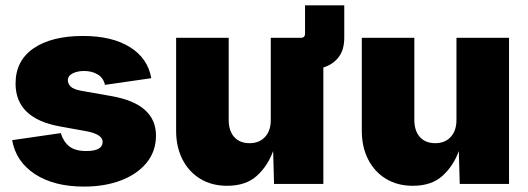

<svg xmlns="http://www.w3.org/2000/svg" viewBox="-20 -687 1971 717"><path d="M293.5 9.8Q182.1 9.8 110.8 -36.6Q39.6 -83 25.4 -163.6L207 -189.9Q216.8 -157.7 238.8 -140.4Q260.7 -123 302.2 -123Q363.3 -123 363.3 -157.2Q363.3 -186 300.8 -197.3L204.1 -214.8Q38.1 -244.6 38.1 -375Q38.1 -460.4 105.5 -506.6Q172.9 -552.7 290 -552.7Q398.4 -552.7 465.3 -511Q532.2 -469.2 544.9 -395L372.1 -370.1Q365.7 -397 344.2 -409.4Q322.8 -421.9 293.9 -421.9Q268.6 -421.9 251 -412.8Q233.4 -403.8 233.4 -386.7Q233.4 -374.5 243.9 -363.8Q254.4 -353 285.2 -347.7L396.5 -328.1Q562.5 -298.8 562.5 -180.7Q562.5 -122.1 527.6 -79.3Q492.7 -36.6 432.1 -13.4Q371.6 9.8 293.5 9.8Z M828.1 6.8Q770.5 6.8 727.5 -19.5Q684.6 -45.9 661.1 -92.3Q637.7 -138.7 637.7 -198.2V-545.9H834V-239.3Q834 -198.7 854.5 -175.5Q875 -152.3 912.1 -152.3Q948.2 -152.3 969.7 -175.5Q991.2 -198.7 991.2 -239.3V-545.9H1103.5Q1119.1 -545.9 1119.1 -561.5V-667H1265.6V-545.9Q1265.6 -500 1243.9 -472.7Q1222.2 -445.3 1187.5 -435.1V0H1003.4L1000 -123Q980 -67.4 939 -30.3Q897.9 6.8 828.1 6.8Z M1521.5 6.8Q1463.9 6.8 1420.9 -19.5Q1377.9 -45.9 1354.5 -92.3Q1331.1 -138.7 1331.1 -198.2V-545.9H1527.3V-239.3Q1527.3 -198.7 1547.9 -175.5Q1568.4 -152.3 1605.5 -152.3Q1641.6 -152.3 1663.1 -175.5Q1684.6 -198.7 1684.6 -239.3V-545.9H1880.9V0H1696.8L1693.4 -123Q1673.3 -67.4 1632.3 -30.3Q1591.3 6.8 1521.5 6.8Z"/></svg>

Font: Inter Black
Style: Regular
Weight: 900
Designer: Rasmus Andersson
Foundry: rsms
Version: Version 4.000;git-a52131595